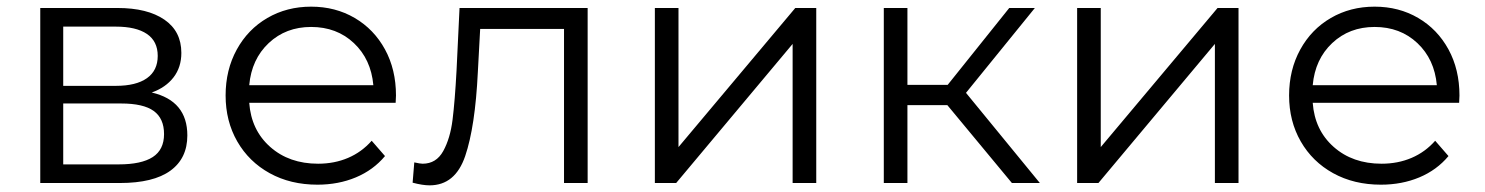

<svg xmlns="http://www.w3.org/2000/svg" viewBox="-20 -550 4462 577"><path d="M543 -143Q543 -74 492 -37Q441 0 340 0H101V-526H333Q423 -526 474 -491Q525 -456 525 -391Q525 -348 501.5 -317.5Q478 -287 436 -272Q543 -247 543 -143ZM170 -292H328Q389 -292 421.5 -315Q454 -338 454 -382Q454 -426 421.5 -448Q389 -470 328 -470H170ZM473 -147Q473 -194 442 -216.5Q411 -239 344 -239H170V-56H337Q405 -56 439 -78Q473 -100 473 -147Z M1169 -241H729Q735 -159 792 -108.5Q849 -58 936 -58Q985 -58 1026 -75.5Q1067 -93 1097 -127L1137 -81Q1102 -39 1049.5 -17Q997 5 934 5Q853 5 790.5 -29.5Q728 -64 693 -125Q658 -186 658 -263Q658 -340 691.5 -401Q725 -462 783.5 -496Q842 -530 915 -530Q988 -530 1046 -496Q1104 -462 1137 -401.5Q1170 -341 1170 -263ZM729 -294H1102Q1095 -372 1043.5 -420.5Q992 -469 915 -469Q839 -469 787.5 -420.5Q736 -372 729 -294Z M1746 -526V0H1675V-463H1423L1416 -333Q1408 -169 1378 -81Q1348 7 1271 7Q1250 7 1220 -1L1225 -62Q1243 -58 1250 -58Q1291 -58 1312 -96Q1333 -134 1340 -190Q1347 -246 1352 -338L1361 -526Z M1948 -526H2019V-108L2370 -526H2433V0H2362V-418L2012 0H1948Z M2827 -234H2707V0H2636V-526H2707V-295H2828L3013 -526H3090L2883 -271L3105 0H3021Z M3217 -526H3288V-108L3639 -526H3702V0H3631V-418L3281 0H3217Z M4365 -241H3925Q3931 -159 3988 -108.5Q4045 -58 4132 -58Q4181 -58 4222 -75.5Q4263 -93 4293 -127L4333 -81Q4298 -39 4245.5 -17Q4193 5 4130 5Q4049 5 3986.5 -29.5Q3924 -64 3889 -125Q3854 -186 3854 -263Q3854 -340 3887.5 -401Q3921 -462 3979.5 -496Q4038 -530 4111 -530Q4184 -530 4242 -496Q4300 -462 4333 -401.5Q4366 -341 4366 -263ZM3925 -294H4298Q4291 -372 4239.5 -420.5Q4188 -469 4111 -469Q4035 -469 3983.5 -420.5Q3932 -372 3925 -294Z"/></svg>

Font: Montserrat-Regular
Style: Regular
Weight: 400
Version: Version 7.200